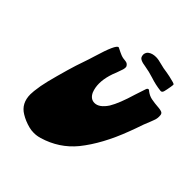

<svg xmlns="http://www.w3.org/2000/svg" viewBox="-229 -1033 1194 1194"><g transform="rotate(45 368.0 -436.0)"><path d="M256.8 0Q233.4 0 213.9 -5.4Q168.9 -17.1 133.3 -39.1Q71.8 -75.7 71.8 -155.3Q71.8 -169.9 73.7 -185.5Q79.1 -235.4 92.3 -288.1Q106.9 -346.2 129.4 -424.8Q147 -485.4 162.1 -527.3Q175.8 -566.4 187.5 -605.5Q230.5 -750 252.9 -750L255.4 -749.5Q289.1 -732.4 300.8 -728Q320.3 -720.2 343.3 -719.2Q363.8 -717.3 372.1 -698.7Q373 -695.3 373 -690.9Q373 -683.6 370.1 -672.4Q368.7 -668.5 354.5 -627.9Q344.7 -605.5 338.4 -583Q326.2 -541 326.2 -504.4Q326.2 -468.3 338.4 -437.5Q356.4 -398.4 392.1 -398.4Q433.1 -398.4 470.7 -455.1Q502.4 -507.8 533.7 -613.8Q545.4 -651.9 557.6 -686Q561.5 -696.8 570.8 -696.8Q575.7 -696.8 578.1 -692.4Q602.1 -673.3 627.7 -668Q653.3 -662.6 699.2 -659.2Q709.5 -658.2 720.2 -654.8Q732.9 -650.9 735.4 -637.2Q736.3 -629.4 736.3 -622.1Q736.3 -610.8 733.9 -601.1Q729 -584 720.7 -563.5Q703.1 -522.9 685.1 -468.3L670.4 -428.7Q605.5 -254.9 515.1 -142.6Q434.6 -44.9 309.1 -7.8Q282.7 0 256.8 0ZM628.9 -742.2Q580.6 -747.6 534.2 -763.2Q495.1 -775.9 453.6 -782.7Q428.2 -785.6 410.6 -794.4Q393.6 -802.7 393.6 -825.2V-830.1L395 -835.9Q399.4 -850.6 410.6 -857.9Q430.2 -871.6 460.9 -871.6Q482.4 -871.6 514.6 -862.3Q525.4 -858.9 543 -855.5Q577.1 -850.6 605 -844.7Q656.2 -833.5 658.2 -828.1Q658.7 -826.2 658.7 -822.8Q658.7 -816.9 656.7 -806.6Q650.9 -772.5 647 -758.3Q642.6 -742.2 631.3 -742.2Z"/></g></svg>

Font: Weird Comic
Style: Italic
Weight: 400
Italic angle: -16°
Designer: GGBotNet
Foundry: GGBotNet
Version: 0.80